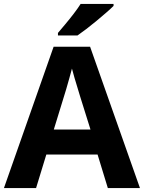

<svg xmlns="http://www.w3.org/2000/svg" viewBox="-20 -954 730 974"><path d="M527 0 475 -170H215L163 0H0L252 -717H437L690 0ZM387 -463Q382 -480 374 -506Q366 -532 358 -559Q350 -586 345 -606Q340 -586 331.5 -556.5Q323 -527 315.5 -500.5Q308 -474 304 -463L253 -297H439ZM556 -924Q542 -910 519 -890Q496 -870 469.5 -848Q443 -826 417.5 -806.5Q392 -787 373 -774H274V-787Q290 -806 311.5 -831.5Q333 -857 354 -884.5Q375 -912 389 -934H556Z"/></svg>

Font: Noto Sans NKo Unjoined
Style: Bold
Weight: 700
Designer: Monotype Design Team
Foundry: Monotype Imaging Inc.
Version: Version 2.004